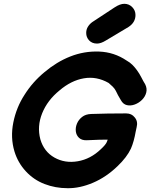

<svg xmlns="http://www.w3.org/2000/svg" viewBox="-20 -988 790 1009"><path d="M598 -115Q647 -162 668 -207Q676 -225 682.5 -248.5Q689 -272 693 -296L698 -319Q706 -350 688 -371Q672 -392 643 -392Q541 -392 459 -389Q430 -388 411.5 -373.5Q393 -359 384.5 -338.5Q376 -318 378.5 -297.5Q381 -277 395.5 -263.5Q410 -250 436 -251Q518 -255 546 -254Q544 -248 541 -241Q535 -227 510 -204Q456 -152 388.5 -140.5Q321 -129 266 -160Q211 -191 192 -256Q174 -324 201.5 -392.5Q229 -461 293 -513Q354 -565 421 -576.5Q488 -588 551 -552Q562 -543 572.5 -532.5Q583 -522 589 -510L600 -488L615 -462Q627 -440 647 -435.5Q667 -431 688.5 -439Q710 -447 726.5 -463.5Q743 -480 748.5 -501.5Q754 -523 743 -545Q733 -561 723 -581Q713 -601 699 -620Q688 -635 675.5 -647.5Q663 -660 645 -670Q580 -714 501 -717Q422 -720 349 -691Q278 -663 214 -609Q151 -557 109 -490Q66 -424 50 -344.5Q34 -265 56 -192Q74 -133 115.5 -88Q157 -43 214 -21Q271 1 335 1Q399 2 468.5 -27.5Q538 -57 598 -115ZM490 -759Q510 -759 536 -775L655 -846Q692 -870 692 -909Q692 -933 675 -950.5Q658 -968 633 -968Q611 -968 582 -949L465 -872Q451 -862 442 -847.5Q433 -833 433 -815Q433 -792 448.5 -775.5Q464 -759 490 -759Z"/></svg>

Font: Balsamiq Sans
Style: Bold Italic
Weight: 700
Italic angle: -12°
Designer: Michael Angeles
Foundry: Balsamiq SRL
Version: Version 1.020; ttfautohint (v1.8.4.7-5d5b);gftools[0.9.26]